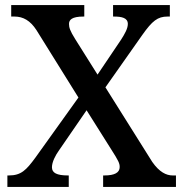

<svg xmlns="http://www.w3.org/2000/svg" viewBox="-20 -734 720 754"><path d="M9 0H250V-45H247C203 -45 184 -55 184 -77C184 -98 198 -124 210 -141L320 -301L417 -147C445 -103 450 -93 450 -78C450 -56 430 -45 390 -45H385V0H671V-45H658C633 -45 606 -58 578 -98L394 -391L539 -597C578 -652 599 -669 638 -669H647V-714H424V-669H427C458 -669 482 -664 482 -640C482 -622 470 -601 456 -579L363 -441L275 -581C255 -613 251 -626 251 -640C251 -656 262 -669 308 -669H311V-714H24V-669H37C71 -669 99 -653 123 -616L288 -351L119 -115C83 -66 63 -45 15 -45H9Z"/></svg>

Font: Noto Serif Medium
Style: Regular
Weight: 500
Designer: Monotype Design Team
Foundry: Monotype Imaging Inc.
Version: Version 2.013